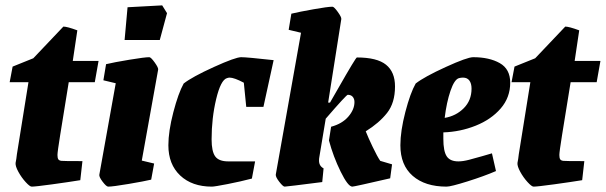

<svg xmlns="http://www.w3.org/2000/svg" viewBox="-20 -686 2256 715"><path d="M38 -79Q41 -93 43 -112L86 -380H16L27 -438L104 -469L216 -587Q230 -587 268 -573L251 -459H347L333 -380H236Q214 -245 204 -182.5Q194 -120 194 -109Q194 -98 197 -93Q200 -88 209 -87Q215 -86 287 -86L279 -15Q236 -8 174 0.5Q112 9 98 9Q91 9 75.5 -8Q60 -25 48.5 -46Q37 -67 38 -79Z M350 -36 411 -376 365 -387 375 -447Q404 -454 461.5 -463.5Q519 -473 536 -473Q542 -473 556 -453.5Q570 -434 569 -427L508 -88L554 -77L543 -17Q518 -11 459 -1Q400 9 383 9Q376 9 362 -9.5Q348 -28 350 -36ZM455 -659 584 -666 602 -637 575 -537H444Z M768 -167Q768 -122 781.5 -103.5Q795 -85 830 -85H930L918 -21Q876 -10 827.5 -0.5Q779 9 769 9Q695 9 651 -32.5Q607 -74 607 -145Q607 -197 625.5 -268Q644 -339 664 -375Q696 -400 776.5 -436.5Q857 -473 878 -473Q900 -473 999 -462L961 -288H897L888 -378Q852 -397 835 -397Q831 -397 825 -395Q802 -388 785 -317Q768 -246 768 -167Z M1396 -87 1440 -74 1433 -22Q1299 9 1292 9Q1276 9 1248.5 -47Q1221 -103 1205 -163L1213 -214Q1254 -225 1277 -251.5Q1300 -278 1300 -306Q1300 -318 1293.5 -325.5Q1287 -333 1275 -333Q1270 -333 1193 -244L1169 -100Q1168 -95 1168 -88Q1168 -68 1185 -59L1180 -8Q1047 9 1040 9Q1034 9 1020 -9Q1006 -27 1007 -36L1101 -564L1055 -575L1065 -635Q1094 -642 1147.5 -651.5Q1201 -661 1218 -661Q1224 -661 1238 -641.5Q1252 -622 1251 -615L1202 -304H1209L1240 -358Q1305 -472 1309 -472Q1384 -472 1417.5 -445Q1451 -418 1451 -364Q1451 -303 1421.5 -265.5Q1392 -228 1342 -197Q1351 -174 1368 -138.5Q1385 -103 1396 -87Z M1631 -193V-169Q1631 -123 1643.5 -104Q1656 -85 1687 -85Q1704 -85 1727 -91Q1750 -97 1776 -104.5Q1802 -112 1812 -115L1827 -49Q1783 -30 1721 -10.5Q1659 9 1643 9Q1563 9 1517 -31Q1471 -71 1471 -145Q1471 -198 1489.5 -269Q1508 -340 1528 -375Q1560 -400 1640 -436.5Q1720 -473 1742 -473Q1802 -473 1841 -451Q1880 -429 1880 -378Q1880 -323 1844.5 -282Q1809 -241 1751.5 -218Q1694 -195 1631 -193ZM1636 -247Q1678 -254 1707 -283Q1736 -312 1736 -356Q1736 -375 1728 -386Q1720 -397 1704 -397Q1697 -397 1689 -395Q1672 -390 1657.5 -347.5Q1643 -305 1636 -247Z M1907 -79Q1910 -93 1912 -112L1955 -380H1885L1896 -438L1973 -469L2085 -587Q2099 -587 2137 -573L2120 -459H2216L2202 -380H2105Q2083 -245 2073 -182.5Q2063 -120 2063 -109Q2063 -98 2066 -93Q2069 -88 2078 -87Q2084 -86 2156 -86L2148 -15Q2105 -8 2043 0.5Q1981 9 1967 9Q1960 9 1944.5 -8Q1929 -25 1917.5 -46Q1906 -67 1907 -79Z"/></svg>

Font: Grenze ExtraBold
Style: Italic
Weight: 800
Italic angle: -10°
Designer: Renata Polastri
Foundry: Omnibus-Type
Version: Version 1.002; ttfautohint (v1.8)